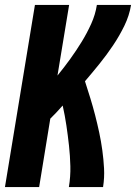

<svg xmlns="http://www.w3.org/2000/svg" viewBox="-20 -755 549 775"><path d="M0 0 121 -735H259L212 -450Q239 -483 263.5 -517Q288 -551 309.5 -586Q331 -621 348 -658.5Q365 -696 371 -735H509Q502 -692 482 -651Q462 -610 436.5 -572Q411 -534 382 -498Q353 -462 323 -427Q334 -393 344.5 -359Q355 -325 364 -290Q373 -255 380.5 -220Q388 -185 393 -148.5Q398 -112 400 -75Q402 -38 396 0H258Q265 -42 264 -84Q263 -126 258.5 -167Q254 -208 248 -248.5Q242 -289 233 -329Q221 -315 208.5 -302Q196 -289 183 -276L138 0Z"/></svg>

Font: Iosevka Curly Heavy
Style: Italic
Weight: 900
Italic angle: -9°
Monospace: yes
Designer: Belleve Invis
Foundry: Belleve Invis
Version: Version 22.1.2; ttfautohint (v1.8.4)